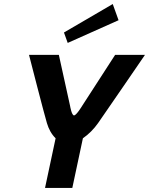

<svg xmlns="http://www.w3.org/2000/svg" viewBox="-20 -918 728 938"><path d="M559.2 -819.2 530.8 -898.3 292.5 -759.2 310.8 -708.3ZM121.7 -650C121.7 -650 197.5 -354.2 209.2 -316.7C217.5 -288.3 231.7 -261.7 251.7 -242.5L200 0H333.3L385 -242.5C413.3 -261.7 439.2 -288.3 459.2 -316.7C485.8 -354.2 688.3 -650 688.3 -650H542.5L380.8 -400C380.8 -400 353.3 -354.2 341.7 -354.2C330 -354.2 322.5 -400 322.5 -400L267.5 -650Z"/></svg>

Font: BoonHome
Style: Bold Oblique
Weight: 700
Italic angle: -12°
Designer: Sungsit Sawaiwan
Foundry: Sungsit Sawaiwan
Version: Version 0.2